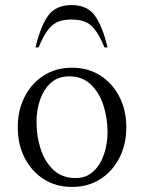

<svg xmlns="http://www.w3.org/2000/svg" viewBox="-20 -727 568 757"><path d="M264 10Q200 10 152 -21Q104 -52 77 -105Q50 -158 50 -225Q50 -292 77 -345Q104 -398 152 -429Q200 -460 264 -460Q328 -460 376 -429Q424 -398 451 -345Q478 -292 478 -225Q478 -158 451 -105Q424 -52 376 -21Q328 10 264 10ZM278 -25Q320 -25 348 -51Q376 -77 390 -118.5Q404 -160 404 -205Q404 -262 387.5 -312.5Q371 -363 337.5 -394.5Q304 -426 252 -426Q210 -426 181.5 -401Q153 -376 138.5 -335Q124 -294 124 -246Q124 -188 141 -137.5Q158 -87 192 -56Q226 -25 278 -25ZM120 -540Q140 -624 170 -665.5Q200 -707 262 -707Q324 -707 354 -665.5Q384 -624 404 -540H392Q372 -588 353 -611.5Q334 -635 312 -642.5Q290 -650 262 -650Q234 -650 212 -642.5Q190 -635 171 -611.5Q152 -588 132 -540Z"/></svg>

Font: Spectral Light
Style: Regular
Weight: 300
Designer: Jean-Baptiste Levee
Foundry: Production Type
Version: Version 2.001